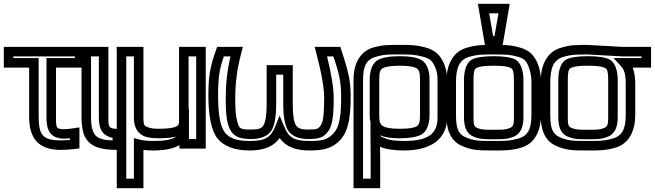

<svg xmlns="http://www.w3.org/2000/svg" viewBox="-72 -755 3438 1008"><path d="M222 -136V-400H346H371V-425V-484V-509H346H-27H-52V-484V-425V-400H-27H81V-141C81 -26 132 32 248 32C268 32 294 30 322 27L345 24V2V-57V-86L316 -82C293 -78 278 -77 268 -77C224 -77 222 -81 222 -136ZM172 -136C172 -67 195 -27 268 -27C275 -27 284 -28 295 -29V-20C277 -19 261 -18 248 -18C154 -18 131 -45 131 -141V-425V-450H106H-2V-459H321V-450H197H172V-425V-136Z M497 -136V-484V-509H472H381H355L356 -484V-141C356 -107 360 -76 367 -53C392 19 463 32 544 32H569V7V-53V-76L545 -78C499 -81 497 -85 497 -136ZM447 -136C447 -75 468 -42 519 -31V-18C459 -20 428 -30 415 -70C408 -88 406 -110 406 -141V-459H447V-136Z M1008 0V-484V-509H983H893H868V-484V-119C868 -101 865 -96 853 -91C837 -83 808 -79 760 -79C738 -79 723 -81 710 -85C685 -92 681 -99 681 -134V-484V-509H656H566H540L541 -484V208V233H566H656H681V208V32C697 34 715 35 734 35C790 35 837 26 870 7V25H895H983H1008V0ZM852 -38C832 -22 795 -15 734 -15C705 -15 682 -17 661 -22L631 -30V2V183H591V-459H631V-134C631 -86 652 -49 696 -36C713 -32 735 -29 760 -29C797 -29 829 -32 852 -38ZM958 -25H920V-59V-184H918V-459H958V-25Z M1022 -252C1022 -146 1038 -68 1070 -28C1102 13 1162 35 1238 35C1313 35 1363 15 1396 -30C1429 15 1478 35 1554 35C1629 35 1676 22 1715 -21C1762 -72 1769 -157 1769 -252C1769 -293 1765 -332 1757 -364C1750 -397 1738 -439 1720 -492L1715 -509H1697H1613H1580L1588 -478C1616 -372 1630 -294 1630 -239C1630 -196 1628 -163 1625 -139C1622 -116 1617 -104 1610 -94C1596 -76 1589 -75 1545 -75C1507 -75 1492 -82 1482 -97C1470 -116 1465 -151 1465 -208V-388V-413H1440H1353H1328V-388V-208C1328 -150 1322 -115 1311 -97C1302 -81 1286 -75 1249 -75C1189 -75 1184 -77 1173 -119C1166 -144 1163 -183 1163 -239C1163 -319 1173 -398 1195 -477L1203 -509H1171H1086H1068L1062 -492C1032 -407 1022 -358 1022 -252ZM1073 -252C1073 -346 1079 -388 1103 -459H1138C1121 -386 1113 -312 1113 -239C1113 -181 1116 -135 1124 -106C1142 -42 1177 -25 1249 -25C1296 -25 1336 -41 1354 -71C1370 -98 1378 -146 1378 -208V-363H1415V-208C1415 -147 1423 -99 1439 -72C1457 -41 1498 -25 1545 -25C1593 -25 1624 -29 1650 -64C1662 -80 1671 -105 1674 -132C1678 -158 1680 -194 1680 -239C1680 -292 1668 -366 1645 -459H1678C1693 -416 1703 -381 1709 -354C1715 -324 1719 -291 1719 -252C1719 -159 1714 -93 1679 -55C1649 -22 1622 -15 1554 -15C1471 -15 1444 -32 1420 -91L1396 -148L1373 -91C1349 -32 1320 -15 1238 -15C1171 -15 1133 -29 1109 -59C1085 -90 1073 -151 1073 -252Z M1923 15C1925 16 1927 17 1929 18C1957 29 1999 35 2050 35C2191 35 2275 -26 2275 -137V-336C2275 -368 2269 -398 2259 -421C2239 -467 2211 -493 2158 -507C2107 -520 2083 -519 2025 -519C1966 -519 1942 -520 1892 -507C1819 -487 1784 -423 1784 -336V208V233H1809H1899H1924V208V71C1924 61 1923 38 1923 15ZM2133 -149C2133 -112 2128 -99 2116 -92C2101 -83 2073 -79 2026 -79C1980 -79 1953 -84 1937 -94C1924 -102 1919 -116 1919 -149V-339C1919 -375 1924 -389 1936 -396C1951 -405 1979 -410 2027 -410C2074 -410 2101 -405 2116 -396C2127 -389 2133 -375 2133 -339V-149ZM2183 -149V-339C2183 -384 2169 -423 2142 -439C2119 -453 2078 -460 2027 -460C1975 -460 1934 -453 1910 -439C1883 -423 1869 -384 1869 -339V-149C1869 -136 1870 -124 1873 -112V-44C1873 -23 1874 50 1874 71V183H1834V-336C1834 -410 1852 -444 1905 -458C1948 -470 1965 -469 2025 -469C2084 -469 2102 -469 2146 -458C2186 -448 2197 -437 2213 -401C2221 -383 2225 -363 2225 -336V-137C2225 -52 2175 -15 2050 -15C2003 -15 1971 -19 1949 -29C1931 -36 1925 -40 1923 -45C1948 -34 1983 -29 2026 -29C2077 -29 2118 -36 2141 -49C2168 -64 2183 -103 2183 -149Z M2718 -321V-153C2718 -77 2700 -42 2648 -27C2605 -15 2581 -15 2520 -15C2443 -15 2415 -15 2369 -36C2332 -53 2322 -86 2322 -153V-321C2322 -400 2339 -441 2392 -457C2435 -469 2456 -469 2520 -469C2583 -469 2604 -469 2647 -457C2684 -446 2694 -433 2707 -394C2714 -374 2718 -351 2718 -321ZM2570 -536 2599 -706 2604 -735H2575H2467H2437L2442 -706L2471 -536L2474 -519C2439 -518 2414 -515 2377 -504C2302 -482 2271 -410 2271 -321V-153C2271 -78 2292 -17 2349 9C2404 35 2443 35 2520 35C2581 35 2612 35 2662 21C2735 0 2768 -66 2768 -153V-321C2768 -355 2763 -386 2755 -410C2738 -457 2714 -489 2662 -504C2626 -515 2601 -518 2567 -519L2570 -536ZM2524 -565H2517L2496 -685H2545L2524 -565ZM2626 -140C2626 -103 2623 -91 2607 -84C2582 -73 2568 -74 2520 -74C2471 -74 2457 -73 2432 -84C2416 -91 2414 -103 2414 -140V-336C2414 -377 2418 -392 2428 -397C2442 -406 2470 -410 2520 -410C2569 -410 2597 -406 2611 -397C2621 -392 2626 -377 2626 -336V-140ZM2676 -140V-336C2676 -385 2662 -425 2636 -441C2614 -454 2573 -460 2520 -460C2466 -460 2425 -454 2403 -441C2377 -425 2364 -385 2364 -336V-140C2364 -97 2373 -56 2411 -39C2447 -23 2473 -24 2520 -24C2566 -24 2592 -23 2628 -39C2666 -56 2676 -97 2676 -140Z M3015 -519C2952 -519 2923 -520 2872 -504C2797 -482 2766 -410 2766 -321V-153C2766 -78 2787 -17 2844 9C2899 35 2938 35 3015 35C3076 35 3107 35 3157 21C3230 0 3263 -66 3263 -153V-319C3263 -349 3258 -377 3250 -400H3321H3346V-425V-484V-509H3321H3194C3178 -509 3033 -519 3015 -519ZM3015 -469C3031 -469 3176 -459 3194 -459H3296V-450H3207H3149L3188 -408C3205 -390 3213 -364 3213 -319V-153C3213 -77 3195 -42 3143 -27C3100 -15 3076 -15 3015 -15C2938 -15 2910 -15 2864 -36C2827 -53 2817 -86 2817 -153V-321C2817 -400 2834 -441 2887 -457C2930 -469 2951 -469 3015 -469ZM3121 -140C3121 -103 3118 -91 3102 -84C3077 -73 3063 -74 3015 -74C2966 -74 2952 -73 2927 -84C2911 -91 2909 -103 2909 -140V-336C2909 -377 2913 -392 2923 -397C2937 -406 2965 -410 3015 -410C3064 -410 3092 -406 3106 -397C3116 -392 3121 -377 3121 -336V-140ZM3171 -140V-336C3171 -385 3157 -425 3131 -441C3109 -454 3068 -460 3015 -460C2961 -460 2920 -454 2898 -441C2872 -425 2859 -385 2859 -336V-140C2859 -97 2868 -56 2906 -39C2942 -23 2968 -24 3015 -24C3061 -24 3087 -23 3123 -39C3161 -56 3171 -97 3171 -140Z"/></svg>

Font: Gamestation DisplayOutline
Style: Regular
Weight: 400
Designer: Jonas Hecksher
Foundry: Jonas Hecksher, Playtypeª, e-types AS
Version: Version 1.003